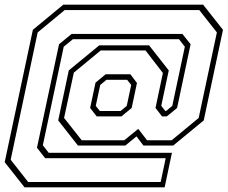

<svg xmlns="http://www.w3.org/2000/svg" viewBox="-29 -764 970 818"><path d="M75.5 34 -9 -73 111 -637 240.5 -744H836.5L921 -637L839 -251L709 -144H582L552.5 -183L505 -144H303L219 -251L264 -464L394 -571H606L690 -464L658 -313L675.5 -291H678.5L705 -313L758.5 -565L733.5 -597H281.5L242.5 -565L153.5 -145L178.5 -113H703.5L672.5 34ZM91 11.5H655.5L677 -90H163.5L128.5 -134.5L222.5 -575.5L276 -619.5H748L783 -575.5L725.5 -304L681.5 -268H661.5L633.5 -304L665 -453L591 -549H400L285.5 -454.5L244 -261.5L319 -166.5H500.5L560 -215L597.5 -166.5H702.5L817.5 -261.5L895 -626L820 -721H246.5L131.5 -626L16.5 -83.5ZM383 -268 355 -304 378 -412 421 -447.5H526.5L554.5 -410.5L532 -304L488 -268ZM396.5 -291H484.5L511 -313L530 -402L512.5 -424H424.5L398 -402L379 -313Z"/></svg>

Font: Tourney Expanded ExtraLight
Style: Italic
Weight: 200
Width: 7
Italic angle: -12°
Designer: Tyler Finck
Foundry: Etcetera Type Co
Version: Version 1.010; ttfautohint (v1.8.3)